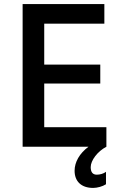

<svg xmlns="http://www.w3.org/2000/svg" viewBox="-20 -720 599 942"><path d="M91 0H414C370 33 346 75 346 118C346 169 378 202 437 202C457 202 483 195 500 184V123C488 132 471 137 455 137C436 137 425 126 425 100C425 67 459 22 502 0V-96H197V-310H472V-403H197V-604H492V-700H91Z"/></svg>

Font: Fixel Text Medium
Style: Regular
Weight: 500
Width: 4
Designer: AlfaBravo + MacPaw
Foundry: Kyrylo Tkachov, Marchela Mozhyna, Serhii Makarenko, Maria Weinstein, Zakhar Kryvoshyya
Version: Version 1.211